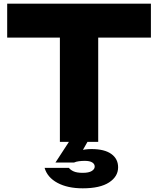

<svg xmlns="http://www.w3.org/2000/svg" viewBox="-20 -770 858 1042"><path d="M305 -659H513V0H305ZM19 -750H799V-566H19ZM367 -20H466L415 70L363 66Q389 54 416.5 46.5Q444 39 477 39Q547 39 584 65.5Q621 92 621 138Q621 188 572 220Q523 252 429 252Q347 252 292 222.5Q237 193 222 141H354Q362 152 379.5 160Q397 168 429 168Q462 168 478 158Q494 148 494 134Q494 120 480.5 111.5Q467 103 440 103Q424 103 408.5 105Q393 107 382 112H281Z"/></svg>

Font: Unbounded
Style: Bold
Weight: 700
Designer: Luke Prowse, Jean-Baptiste Morizot, Fátima Lázaro, Florian Runge
Foundry: NaN
Version: Version 1.700